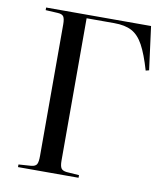

<svg xmlns="http://www.w3.org/2000/svg" viewBox="-82 -798 739 865"><g transform="rotate(10 287.5 -365.0)"><path d="M59 0V-12L117 -16Q136 -18 142 -28.5Q148 -39 148 -67V-668Q148 -694 141.5 -704Q135 -714 115 -715L59 -718V-730H539L565 -532L550 -528Q529 -600 507 -640.5Q485 -681 454 -697.5Q423 -714 374 -714H247V-63Q247 -38 253.5 -28Q260 -18 279 -16L336 -12V0Z"/></g></svg>

Font: Display Regular
Style: Regular
Weight: 400
Designer: Latin by Veronika Burian and Jose Scaglione. Greek by Irene Vlachou. Cyrillic by Vera Evstafieva.
Foundry: TypeTogether
Version: Version 3.002